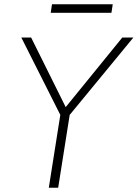

<svg xmlns="http://www.w3.org/2000/svg" viewBox="-20 -881 646 901"><path d="M209 0 267 -367 271 -326 80 -705H126L291 -373H284L554 -705H606L294 -326L311 -367L253 0ZM218 -821 224 -861H509L503 -821Z"/></svg>

Font: Nunito Sans 10pt SemiCondensed ExtraLight
Style: Italic
Weight: 250
Width: 4
Italic angle: -9°
Designer: Vernon Adams
Foundry: Vernon Adams
Version: Version 3.101;gftools[0.9.27]